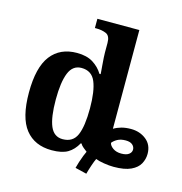

<svg xmlns="http://www.w3.org/2000/svg" viewBox="-121 -870 1012 1065"><g transform="rotate(15 385.0 -337.0)"><path d="M404 70Q408 54 414.5 33.5Q421 13 428.5 -5.5Q436 -24 440 -32Q430 -40 419 -48.5Q408 -57 401 -69H397Q375 -29 342 -9.5Q309 10 250 10Q152 10 99 -56.5Q46 -123 46 -267Q46 -412 98.5 -480Q151 -548 248 -548Q304 -548 340 -525.5Q376 -503 397 -468H404Q404 -468 403 -483.5Q402 -499 400 -520.5Q398 -542 397 -561.5Q396 -581 396 -590V-645Q396 -686 372 -696.5Q348 -707 315 -707H307V-760H548V-193Q568 -205 592 -211.5Q616 -218 646 -218Q697 -218 733.5 -189Q770 -160 770 -108Q770 -78 755.5 -51Q741 -24 705 -7Q669 10 606 10Q581 10 550 5Q519 0 502 -7Q495 7 485.5 35Q476 63 470 86ZM293 -65Q352 -65 374 -115.5Q396 -166 396 -269Q396 -368 374 -421Q352 -474 293 -474Q243 -474 221.5 -421Q200 -368 200 -268Q200 -166 221.5 -115.5Q243 -65 293 -65ZM628 -72Q657 -72 671.5 -83Q686 -94 686 -110Q686 -126 673 -137.5Q660 -149 634 -149Q606 -149 587.5 -139Q569 -129 558 -115Q561 -99 580 -85.5Q599 -72 628 -72Z"/></g></svg>

Font: NotoSerif-Bold
Style: Regular
Weight: 700
Designer: Monotype Design Team
Foundry: Monotype Imaging Inc.
Version: Version 2.007; ttfautohint (v1.8) -l 8 -r 50 -G 200 -x 14 -D